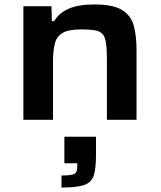

<svg xmlns="http://www.w3.org/2000/svg" viewBox="-20 -538 721 862"><path d="M85 0V-510H211L213 -443H223Q245 -480 288.5 -499Q332 -518 404 -518Q486 -518 526.5 -494Q567 -470 580 -424.5Q593 -379 593 -313V0H460V-270Q460 -317 456 -344.5Q452 -372 440.5 -385Q429 -398 406 -402Q383 -406 344 -406Q287 -406 260.5 -390Q234 -374 226 -342Q218 -310 218 -263V0ZM256 304V250Q299 250 313 243Q327 236 327 211V195H269V76H411V159Q411 218 401 249.5Q391 281 358 292.5Q325 304 256 304Z"/></svg>

Font: Saira Expanded SemiBold
Style: Regular
Weight: 600
Width: 7
Designer: Hector Gatti with collaboration of the Omnibus-Type team
Foundry: Omnibus-Type
Version: Version 1.100; ttfautohint (v1.8.3)